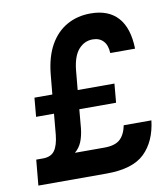

<svg xmlns="http://www.w3.org/2000/svg" viewBox="-77 -727 695 792"><g transform="rotate(-10 271.0 -331.0)"><path d="M20 0 29.9 -107H58.1Q91.7 -107 107.2 -128.4Q122.7 -149.9 127.1 -194L135 -280.9H60L67 -360H142L149.9 -444Q157.1 -516.1 184.5 -564.6Q212 -613 255.8 -637.5Q299.6 -662 355 -662Q429.4 -662 469.1 -618Q508.8 -574 510.9 -487H406.9Q405.7 -520.1 389.3 -537.6Q372.9 -555 345 -555Q310.6 -555 286.4 -528.1Q262.2 -501.2 255.9 -444L248.1 -360H402.1L395 -280.9H241L234 -202.1Q230.5 -170 220.8 -146.3Q211 -122.7 191.9 -107H315Q359.4 -107 380.6 -125.7Q401.9 -144.4 410 -184H525.9Q515.6 -97.3 465.6 -48.7Q415.5 0 305.9 0Z"/></g></svg>

Font: Karla
Style: Italic
Weight: 400
Italic angle: -8°
Designer: Jonathan Pinhorn
Version: Version 2.004;gftools[0.9.33]